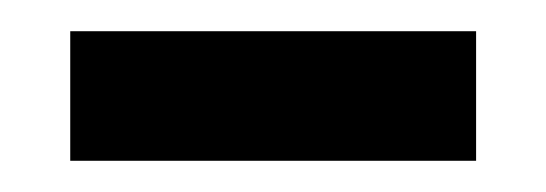

<svg xmlns="http://www.w3.org/2000/svg" viewBox="-20 -334 350 123"><path d="M25 -231V-314H285V-231Z"/></svg>

Font: Noto Serif Hebrew Medium
Style: Regular
Weight: 500
Version: Version 2.003